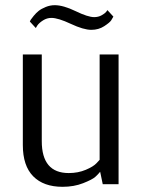

<svg xmlns="http://www.w3.org/2000/svg" viewBox="-20 -710 552 740"><path d="M332 -595Q302 -595 253 -618Q204 -641 178 -641Q161 -641 146 -631.5Q131 -622 124 -612L118 -602L95 -627Q96 -630 98.5 -634Q101 -638 110 -649Q119 -660 129 -668Q139 -676 156 -683Q173 -690 191 -690Q224 -690 271.5 -667Q319 -644 343 -644Q359 -644 371.5 -651Q384 -658 389 -664L394 -671L417 -646Q414 -640 408.5 -631.5Q403 -623 381.5 -609Q360 -595 332 -595ZM221 10Q148 10 108 -30.5Q68 -71 68 -151V-500H141V-166Q141 -43 245 -43Q281 -43 310.5 -55.5Q340 -68 352 -81L364 -94V-500H437V0H376L366 -48Q359 -39 347.5 -28.5Q336 -18 300.5 -4Q265 10 221 10Z"/></svg>

Font: Arsenal
Style: Regular
Weight: 400
Designer: Andrij Shevchenko
Foundry: Stairsfor
Version: Version 2.001;PS 002.001;hotconv 1.0.88;makeotf.lib2.5.64775